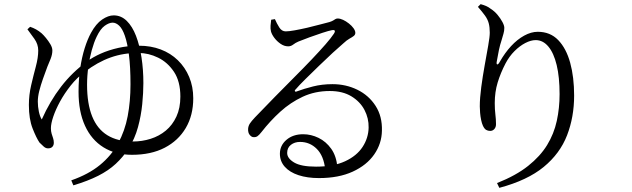

<svg xmlns="http://www.w3.org/2000/svg" viewBox="-20 -830 3040 924"><path d="M323 38Q406 9 461 -36Q516 -81 548.5 -140.5Q581 -200 594.5 -271Q608 -342 608 -424Q608 -509 600.5 -566Q593 -623 581 -657.5Q569 -692 553.5 -706.5Q538 -721 522 -721Q505 -721 484 -706Q463 -691 445 -653Q432 -626 421.5 -588Q411 -550 405 -507.5Q399 -465 399 -422Q399 -331 423.5 -270Q448 -209 497 -179Q546 -149 619 -149Q664 -149 705 -162Q746 -175 778 -201.5Q810 -228 829 -269Q848 -310 848 -365Q848 -438 817.5 -484Q787 -530 741 -552.5Q695 -575 647 -575Q576 -576 512.5 -553.5Q449 -531 388 -484Q350 -456 320 -418Q290 -380 269 -341.5Q248 -303 236.5 -269Q225 -235 225 -213Q225 -198 228.5 -186.5Q232 -175 235.5 -165Q239 -155 239 -143Q239 -131 232 -123.5Q225 -116 211 -116Q200 -116 190 -125Q180 -134 170 -144Q155 -166 137 -211.5Q119 -257 119 -325Q119 -373 130 -420Q141 -467 152.5 -510Q164 -553 164 -587Q164 -617 145.5 -643Q127 -669 112 -689L125 -701Q140 -696 153.5 -688.5Q167 -681 180 -670Q189 -662 201 -647.5Q213 -633 222.5 -617Q232 -601 232 -587Q232 -568 223.5 -546.5Q215 -525 208 -509Q197 -480 186.5 -450Q176 -420 169 -392.5Q162 -365 162 -341Q162 -317 167 -293Q172 -269 181 -255Q220 -343 274 -413Q328 -483 400 -535Q427 -555 465 -572Q503 -589 549.5 -599.5Q596 -610 649 -610Q706 -610 753.5 -592Q801 -574 836 -540Q871 -506 890.5 -459.5Q910 -413 910 -357Q910 -275 874 -214Q838 -153 772.5 -119Q707 -85 615 -85Q536 -85 478 -121Q420 -157 389 -225Q358 -293 358 -388Q358 -449 366 -502Q374 -555 387.5 -598Q401 -641 418 -672Q442 -716 471.5 -736Q501 -756 527 -756Q563 -756 590 -729.5Q617 -703 634.5 -657.5Q652 -612 661 -553.5Q670 -495 670 -430Q670 -384 664.5 -328.5Q659 -273 644 -218Q629 -163 599 -115Q572 -74 537 -41.5Q502 -9 452.5 16Q403 41 333 62Z M1515 27Q1459 27 1416.5 13Q1374 -1 1350.5 -27.5Q1327 -54 1327 -90Q1327 -130 1358.5 -157Q1390 -184 1439 -184Q1477 -184 1513 -166.5Q1549 -149 1574 -114Q1599 -79 1604 -24L1545 -15Q1538 -80 1504.5 -113.5Q1471 -147 1424 -147Q1398 -147 1380 -133Q1362 -119 1362 -94Q1362 -68 1395.5 -48Q1429 -28 1501 -28Q1585 -28 1641 -54Q1697 -80 1725 -123Q1753 -166 1754 -216Q1755 -261 1734 -301Q1713 -341 1671 -366.5Q1629 -392 1567 -392Q1496 -392 1437 -364.5Q1378 -337 1329 -292.5Q1280 -248 1238 -194Q1227 -180 1219 -174.5Q1211 -169 1200 -170Q1191 -170 1182 -180.5Q1173 -191 1174 -210Q1175 -224 1182.5 -235.5Q1190 -247 1207 -265Q1254 -314 1302.5 -363.5Q1351 -413 1396.5 -458.5Q1442 -504 1480.5 -544.5Q1519 -585 1546.5 -616.5Q1574 -648 1587 -668Q1594 -679 1590.5 -683Q1587 -687 1578 -685Q1562 -682 1531.5 -672Q1501 -662 1469.5 -650.5Q1438 -639 1416 -630Q1402 -624 1391 -615.5Q1380 -607 1367 -607Q1348 -607 1330.5 -619Q1313 -631 1300.5 -647.5Q1288 -664 1284 -679Q1281 -692 1282 -706.5Q1283 -721 1285 -735L1303 -738Q1312 -717 1324 -698Q1336 -679 1355 -679Q1370 -679 1398 -684Q1426 -689 1458.5 -696.5Q1491 -704 1520 -712Q1549 -720 1566 -724Q1578 -728 1583.5 -731.5Q1589 -735 1594 -738Q1599 -741 1605 -741Q1617 -741 1631 -734.5Q1645 -728 1659 -717Q1673 -706 1681.5 -694Q1690 -682 1690 -672Q1690 -663 1682.5 -657Q1675 -651 1662 -644Q1649 -637 1632 -621Q1613 -605 1581.5 -576Q1550 -547 1515.5 -513.5Q1481 -480 1450 -449.5Q1419 -419 1403 -400Q1397 -395 1399.5 -391Q1402 -387 1408 -390Q1443 -403 1486.5 -414Q1530 -425 1580 -425Q1645 -425 1700 -398Q1755 -371 1787.5 -320.5Q1820 -270 1818 -201Q1817 -139 1781 -87Q1745 -35 1677.5 -4Q1610 27 1515 27Z M2372 51Q2463 15 2521.5 -31.5Q2580 -78 2613 -132Q2646 -186 2659.5 -248Q2673 -310 2673 -377Q2673 -459 2659 -517Q2645 -575 2619 -606Q2593 -637 2558 -637Q2535 -637 2508 -623Q2481 -609 2456 -584Q2431 -559 2413 -525Q2389 -479 2375 -433Q2361 -387 2361 -334Q2361 -303 2364 -279.5Q2367 -256 2367 -232Q2367 -218 2359 -209Q2351 -200 2339 -200Q2328 -200 2319.5 -205Q2311 -210 2304 -225Q2299 -236 2295.5 -252.5Q2292 -269 2290.5 -287Q2289 -305 2289 -318Q2289 -358 2296 -410.5Q2303 -463 2312.5 -515.5Q2322 -568 2329.5 -610.5Q2337 -653 2337 -673Q2337 -699 2332 -718Q2327 -737 2314 -755Q2301 -773 2280 -797L2293 -810Q2308 -806 2319.5 -801Q2331 -796 2341 -788Q2360 -776 2374.5 -758.5Q2389 -741 2398 -724Q2407 -707 2407 -696Q2407 -681 2403 -668Q2399 -655 2394 -637Q2386 -613 2381 -589Q2376 -565 2371 -536Q2368 -521 2373 -520Q2378 -519 2386 -534Q2410 -576 2439.5 -608Q2469 -640 2502.5 -658.5Q2536 -677 2568 -677Q2628 -677 2666.5 -637Q2705 -597 2724 -528Q2743 -459 2743 -370Q2743 -267 2709 -179Q2675 -91 2596.5 -26.5Q2518 38 2383 74Z"/></svg>

Font: Noto Serif TC
Style: Regular
Weight: 400
Designer: Ryoko NISHIZUKA  (kana & ideographs); Frank Grießhammer (Latin, Greek & Cyrillic); Wenlong ZHANG  (bopomofo); Sandoll Co
Foundry: Adobe
Version: Version 2.003-H1;hotconv 1.1.1;makeotfexe 2.6.0